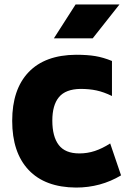

<svg xmlns="http://www.w3.org/2000/svg" viewBox="-20 -829 586 866"><path d="M35 0ZM35 -284Q35 -426 109 -503.5Q183 -581 323 -582Q374 -582 410 -576Q446 -570 485 -554V-396Q448 -414 415.5 -421Q383 -428 343 -428Q276 -427 246 -391Q216 -355 216 -285Q216 -213 245 -175Q274 -137 338 -137Q374 -137 407.5 -148Q441 -159 477 -182L526 -38Q434 17 323 17Q183 16 109 -62.5Q35 -141 35 -284ZM321 -809H519L398 -656H223Z"/></svg>

Font: Biryani Black
Style: Regular
Weight: 900
Designer: Dan Reynolds and Mathieu Reguer
Foundry: Dan Reynolds and Mathieu Reguer
Version: Version 1.004; ttfautohint (v1.1) -l 5 -r 5 -G 72 -x 0 -D la